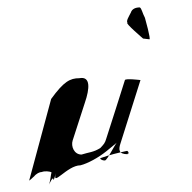

<svg xmlns="http://www.w3.org/2000/svg" viewBox="-20 -665 518 518"><path d="M118 -398 59 -179C57 -174 74 -192 71 -188C78 -197 87 -201 93 -201C100 -204 114 -203 119 -200C117 -194 116 -176 112 -167C132 -208 118 -154 131 -198C119 -158 161 -219 197 -219C217 -224 246 -240 267 -257L295 -280C291 -277 269 -232 263 -232C257 -232 252 -234 250 -238C278 -248 296 -252 323 -258C326 -256 328 -254 326 -249C326 -249 326 -254 324 -249C301 -249 299 -260 305 -278L359 -449C359 -449 319 -454 317 -449C317 -449 269 -297 267 -292C263 -278 260 -276 251 -266C233 -254 218 -254 200 -248C180 -248 171 -270 176 -286L209 -388C222 -426 225 -460 194 -454C169 -454 152 -445 118 -398ZM324 -603C317 -603 366 -561 366 -561L383 -559C388 -557 371 -617 371 -617C364 -630 362 -643 357 -645C346 -645 336 -641 333 -631C327 -619 320 -609 324 -603Z"/></svg>

Font: Zinc
Style: Obl
Weight: 400
Version: Version 1